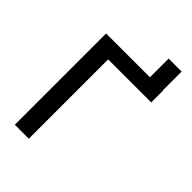

<svg xmlns="http://www.w3.org/2000/svg" viewBox="-254 -979 1082 1082"><g transform="rotate(45 287.0 -438.0)"><path d="M427.2 -634.3V-876.5H530.8V-634.3ZM532.7 -727.5V-632.3H189.5V0H78.1V-727.5Z"/></g></svg>

Font: Inter 17pt Medium
Style: Regular
Weight: 500
Version: Version 4.001;git-66647c0bb